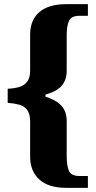

<svg xmlns="http://www.w3.org/2000/svg" viewBox="-20 -780 460 924"><path d="M299 124Q213 124 169 83.5Q125 43 125 -26V-195Q125 -233 110.5 -251.5Q96 -270 71.5 -276.5Q47 -283 17 -285V-353Q47 -354 71.5 -361Q96 -368 110.5 -386.5Q125 -405 125 -442V-613Q125 -683 169 -721.5Q213 -760 299 -760H403V-704H362Q323 -704 312 -679.5Q301 -655 301 -610V-440Q301 -396 277.5 -368Q254 -340 199 -325V-315Q252 -298 276.5 -270Q301 -242 301 -198V-28Q301 18 312 42.5Q323 67 362 67H403V124Z"/></svg>

Font: Noto Serif Armenian SemiCondensed ExtraBold
Style: Regular
Weight: 800
Width: 4
Designer: Monotype Design Team
Foundry: Monotype Imaging Inc.
Version: Version 2.008; ttfautohint (v1.8.4.7-5d5b)